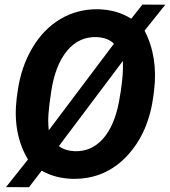

<svg xmlns="http://www.w3.org/2000/svg" viewBox="-20 -761 733 828"><path d="M295.9 10.3Q220.2 9.3 159.7 -24.9L105 46.4L5.9 45.9L100.6 -73.2Q33.2 -186.5 52.2 -339.4L56.2 -367.7Q70.8 -472.2 119.4 -554.2Q168 -636.2 241 -679.2Q314 -722.2 402.3 -721.2Q484.9 -719.2 545.9 -680.2L594.2 -741.2L692.9 -740.7L603.5 -628.9Q662.1 -515.6 644.5 -370.6L642.1 -351.1Q621.6 -188.5 527.6 -88.4Q433.6 11.7 295.9 10.3ZM189 -269.5Q186.5 -234.4 190.4 -199.2L471.2 -572.3Q446.3 -598.6 397 -601.1Q319.8 -603.5 268.8 -541.5Q217.8 -479.5 200.7 -365.7Q191.4 -303.2 189 -269.5ZM509.8 -498 233.9 -130.9Q258.8 -111.3 301.8 -108.9Q373.5 -106.4 423.3 -161.6Q473.1 -216.8 493.2 -322.5Q513.2 -428.2 509.8 -498Z"/></svg>

Font: TypoPRO Roboto
Style: Bold Italic
Weight: 700
Italic angle: -12°
Designer: Google
Version: Version 2.136; 2016